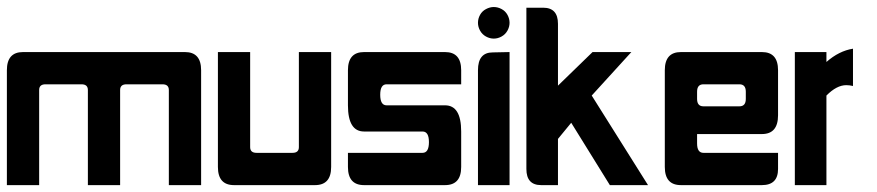

<svg xmlns="http://www.w3.org/2000/svg" viewBox="-20 -538 2548 558"><path d="M517.6 -386.7Q564.5 -386.7 564.5 -334V0H470.7V-276.4Q470.7 -293 452.1 -293H347.7Q329.1 -293 329.1 -276.4V0H235.4V-276.4Q235.4 -293 216.8 -293H112.3Q93.8 -293 93.8 -276.4V0H0V-334Q0 -386.7 46.9 -386.7Z M707 -386.7V-110.4Q707 -93.8 725.6 -93.8H830.1Q848.6 -93.8 848.6 -110.4V-386.7H942.4V-52.7Q942.4 0 895.5 0H660.2Q613.3 0 613.3 -52.7V-386.7Z M1103.5 -293Q1085 -293 1085 -262.7Q1085 -231.9 1103.5 -231.9H1273.4Q1320.3 -231.9 1320.3 -155.8V-52.7Q1320.3 0 1273.4 0H1038.1Q991.2 0 991.2 -52.7V-93.8H1208Q1226.6 -93.8 1226.6 -125Q1226.6 -155.8 1208 -155.8H1038.1Q991.2 -155.8 991.2 -231.9V-334Q991.2 -386.7 1038.1 -386.7H1273.4Q1320.3 -386.7 1320.3 -334V-293Z M1369.1 0V-334Q1369.1 -385.7 1412.1 -385.7L1460.9 -386.7V0ZM1415 -517.6Q1426.8 -517.6 1437.7 -511.7Q1448.7 -505.9 1454.8 -494.9Q1460.9 -483.9 1460.9 -471.7Q1460.9 -460 1454.8 -449Q1448.7 -438 1437.7 -431.9Q1426.8 -425.8 1415 -425.8Q1403.3 -425.8 1392.3 -431.9Q1381.3 -438 1375.2 -449Q1369.1 -460 1369.1 -471.7Q1369.1 -483.9 1375.2 -494.9Q1381.3 -505.9 1392.6 -511.7Q1403.8 -517.6 1415 -517.6Z M1814.9 -386.7 1699.7 -260.3 1863.3 0H1752.4L1640.1 -181.2L1601.6 -134.3V0H1552.7Q1509.8 0 1509.8 -46.9V-515.6H1558.6Q1601.6 -515.6 1601.6 -468.8V-289.1L1702.1 -386.7Z M1912.1 -334Q1912.1 -386.7 1959 -386.7H2194.3Q2241.2 -386.7 2241.2 -334V-203.1Q2241.2 -148.4 2194.3 -148.4H2005.9V-121.1Q2005.9 -93.8 2024.4 -93.8H2241.2V-46.9Q2241.2 0 2194.3 0H1959Q1912.1 0 1912.1 -52.7ZM2128.9 -293H2024.4Q2005.9 -293 2005.9 -271.5V-250.5Q2005.9 -229 2024.4 -229H2128.9Q2147.5 -229 2147.5 -250.5V-271.5Q2147.5 -293 2128.9 -293Z M2381.8 -260.3V0H2290V-386.7H2381.8V-357.9Q2418.5 -390.1 2459 -396.5V-288.1Q2448.7 -290.5 2439.5 -290.5Q2411.6 -290.5 2381.8 -260.3Z"/></svg>

Font: Aswaq
Style: Regular
Weight: 400
Designer: Husham Jawad
Version: Version 1.000;November 3, 2021;FontCreator 14.0.0.2814 32-bi